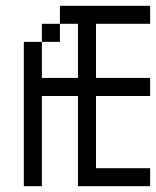

<svg xmlns="http://www.w3.org/2000/svg" viewBox="-20 -645 540 665"><path d="M500 0V-62.5H312.5Q312.5 -62.5 312.5 -312.5H500V-375H312.5V-562.5H500V-625H187.5V-562.5H125V-500H62.5Q62.5 -500 62.5 0H125V-312.5H250V0ZM125 -375Q125 -375 125 -500H187.5V-562.5H250V-375Z"/></svg>

Font: Unifont
Style: Regular
Weight: 500
Version: Version 15.1.04